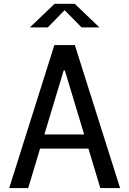

<svg xmlns="http://www.w3.org/2000/svg" viewBox="-20 -960 660 980"><path d="M593 0 362 -730H257.5L27 0H124L184.5 -201.5H431.5L492 0ZM132.5 -820H223.5L310 -908L396.5 -820H487.5L361.5 -940.5H258.5ZM206.5 -273.5 305 -600.5H311L409.5 -273.5Z"/></svg>

Font: Monaspace Argon
Style: Regular
Weight: 400
Designer: Riley Cran & the Lettermatic Team
Foundry: Lettermatic
Version: Version 1.200 (Monaspace Argon)